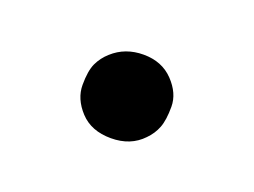

<svg xmlns="http://www.w3.org/2000/svg" viewBox="-37 -162 314 237"><g transform="rotate(20 119.5 -43.5)"><path d="M81.1 -83.5Q97.7 -98.6 121.8 -98.6Q146 -98.6 160.9 -83Q175.8 -67.4 175.8 -49.8Q175.8 -32.2 171.9 -22.2Q168 -12.2 160.2 -4.4Q144.5 12.2 118.7 12.2Q92.8 12.2 78.1 -3.7Q63.5 -19.5 63.5 -37.8Q63.5 -56.2 68.1 -66.2Q72.8 -76.2 81.1 -83.5Z"/></g></svg>

Font: Ovo
Style: Regular
Weight: 400
Designer: Nicole Fally
Foundry: Sorkin Type Co.
Version: Version 1.001